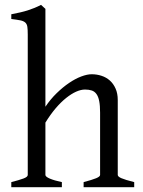

<svg xmlns="http://www.w3.org/2000/svg" viewBox="-20 -777 592 797"><path d="M327.1 0V-21Q362.3 -30.3 378.9 -37.1Q395.5 -43.9 395.5 -50.8V-309.1Q395.5 -338.9 391.8 -357.4Q388.2 -376 380.4 -386.7Q372.6 -397.5 360.8 -401.4Q349.1 -405.3 333 -405.3Q315.9 -405.3 296.1 -396.5Q276.4 -387.7 254.9 -370.6Q233.4 -353.5 211.4 -327.9Q189.5 -302.2 168.5 -268.1V-50.8Q168.5 -43.5 186.8 -35.6Q205.1 -27.8 236.8 -21V0H26.9V-21Q59.1 -29.3 77.1 -35.9Q95.2 -42.5 95.2 -50.8V-633.8Q95.2 -654.3 93.5 -665.8Q91.8 -677.2 84.7 -683.6Q77.6 -689.9 64 -692.6Q50.3 -695.3 26.9 -698.2V-717.8Q47.4 -721.7 64.2 -725.6Q81.1 -729.5 95.5 -734.1Q109.9 -738.8 123 -744.1Q136.2 -749.5 150.4 -756.8L168.5 -740.2V-334Q189.5 -365.2 215.1 -390.1Q240.7 -415 266.6 -432.6Q292.5 -450.2 317.1 -459.5Q341.8 -468.8 360.8 -468.8Q381.8 -468.8 401.4 -462.4Q420.9 -456.1 435.8 -442.9Q450.7 -429.7 459.7 -409.4Q468.8 -389.2 468.8 -361.8V-50.8Q468.8 -43.9 483.6 -37.4Q498.5 -30.8 537.1 -21V0Z"/></svg>

Font: Gentium Plus Eur
Style: Regular
Weight: 400
Designer: J. Victor Gaultney, Annie Olsen, Iska Routamaa, Becca Hirsbrunner
Foundry: SIL International
Version: Version 5.000